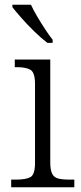

<svg xmlns="http://www.w3.org/2000/svg" viewBox="-20 -786 342 806"><path d="M27 0V-32H47Q90 -32 108.5 -43Q127 -54 127 -102V-433Q127 -481 108.5 -492.5Q90 -504 52 -504H42V-536H191V-105Q191 -72 199 -56.5Q207 -41 224.5 -36.5Q242 -32 272 -32H292V0ZM179 -606Q155 -624 125.5 -652.5Q96 -681 70.5 -710Q45 -739 32 -756V-766H110Q120 -744 136 -717Q152 -690 169 -664Q186 -638 201 -619V-606Z"/></svg>

Font: Noto Serif Myanmar Light
Style: Regular
Weight: 300
Designer: Ben Mitchell and the Monotype Design Team
Foundry: Monotype Imaging Inc.
Version: Version 2.106; ttfautohint (v1.8.4.7-5d5b)